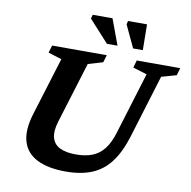

<svg xmlns="http://www.w3.org/2000/svg" viewBox="-97 -1012 1112 1120"><g transform="rotate(10 459.0 -452.0)"><path d="M272 -267.5Q254 -208.5 264.2 -170.5Q274.5 -132.5 310.5 -114.5Q346.5 -96.5 406 -96.5Q463 -96.5 503.8 -112.8Q544.5 -129 573 -165.8Q601.5 -202.5 620 -264.5L731.5 -628.5L648.5 -654L661 -698H918.5L906 -654L817.5 -629L702.5 -253.5Q673.5 -159.5 629.2 -100.8Q585 -42 520.2 -15Q455.5 12 364.5 12Q261 12 195.5 -20.5Q130 -53 110 -119Q90 -185 120.5 -285.5L226.5 -629L146.5 -654L160 -698H483.5L470.5 -654L383 -628ZM535.5 -763.5H473L355.5 -892.5L362 -916H479ZM685.5 -763.5H628L566 -895.5L571 -916H683.5Z"/></g></svg>

Font: Newsreader 9pt SemiBold
Style: Italic
Weight: 600
Italic angle: -17°
Designer: Hugues Gentile
Foundry: Production Type
Version: Version 1.003